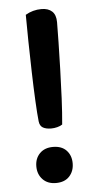

<svg xmlns="http://www.w3.org/2000/svg" viewBox="-49 -660 361 705"><g transform="rotate(-5 131.5 -307.5)"><path d="M184 -575Q184 -547 183 -500.5Q182 -454 180.5 -401Q179 -348 176.5 -294.5Q174 -241 170 -199Q163 -194 151.5 -191Q140 -188 129 -188Q110 -188 98.5 -194.5Q87 -201 85 -218Q82 -245 79.5 -295Q77 -345 75.5 -401.5Q74 -458 73 -514.5Q72 -571 72 -612Q99 -628 131 -628Q156 -628 170 -615Q184 -602 184 -575ZM62 -54Q62 -83 80 -101.5Q98 -120 129 -120Q161 -120 178.5 -101.5Q196 -83 196 -54Q196 -25 178.5 -6Q161 13 129 13Q98 13 80 -6Q62 -25 62 -54Z"/></g></svg>

Font: Baloo Chettan 2 Medium
Style: Regular
Weight: 500
Designer: Maithili Shingre, Unnati Kotecha and Ek Type
Foundry: Ek Type
Version: Version 1.640;hotconv 1.0.111;makeotfexe 2.5.65597; ttfautoh